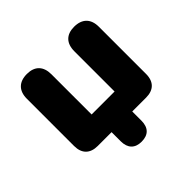

<svg xmlns="http://www.w3.org/2000/svg" viewBox="-163 -657 952 952"><g transform="rotate(-45 313.5 -181.0)"><path d="M313 139C361 139 386 113 386 64V0H483C536 0 566 -29 566 -83V-414C566 -470 535 -501 479 -501C424 -501 394 -470 394 -414V-132H233V-414C233 -470 203 -501 148 -501C92 -501 61 -470 61 -414V-83C61 -29 91 0 144 0H241V64C241 113 267 139 313 139Z"/></g></svg>

Font: SN Pro Heavy
Style: Regular
Weight: 800
Designer: Tobias Whetton
Foundry: Supernotes
Version: Version 1.001;Glyphs 3.2 (3249)